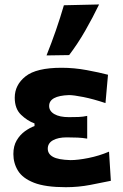

<svg xmlns="http://www.w3.org/2000/svg" viewBox="-20 -808 540 840"><path d="M268 11Q178.5 11 128.8 -8.5Q79 -28 58.8 -61Q38.5 -94 38.5 -134Q38.5 -169.5 53.2 -194.2Q68 -219 89.5 -234.2Q111 -249.5 131 -256.5V-268Q99.5 -279.5 72 -306Q44.5 -332.5 44.5 -380.5Q44.5 -436.5 91.8 -474Q139 -511.5 249.5 -511.5Q304.5 -511.5 359.8 -501.2Q415 -491 452.5 -481L441.5 -357Q387.5 -375 344.8 -383.5Q302 -392 282 -392Q195 -389 195 -344.5Q195 -322 217.8 -308.8Q240.5 -295.5 281.5 -295.5Q304 -295.5 323.8 -296.2Q343.5 -297 361.5 -301V-201.5Q341.5 -205 320 -206Q298.5 -207 272 -207Q234 -207 211.5 -194.2Q189 -181.5 189 -157.5Q189 -134.5 211.8 -121.8Q234.5 -109 288.5 -107.5Q321 -107.5 367.2 -116.8Q413.5 -126 457 -144.5L465 -17Q427 -9 374.8 1Q322.5 11 268 11ZM183.5 -565.5Q205.5 -620.5 224.5 -675.2Q243.5 -730 259.5 -785L413.5 -788.5Q386 -731.5 353.2 -674.2Q320.5 -617 282.5 -567Z"/></svg>

Font: Commissioner Flair
Style: Bold
Weight: 700
Designer: Kostas Bartsokas
Foundry: Kostas Bartsokas
Version: Version 1.000; ttfautohint (v1.8.3)